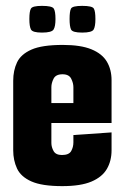

<svg xmlns="http://www.w3.org/2000/svg" viewBox="-20 -629 425 654"><path d="M192 5Q123 5 87 -11Q51 -27 38 -55Q25 -83 25 -117V-354Q25 -389 38 -416.5Q51 -444 87 -460Q123 -476 194 -476Q255 -476 291.5 -461Q328 -446 344 -419Q360 -392 360 -356V-271L230 -262V-332Q230 -346 222.5 -361Q215 -376 193 -376Q170 -376 162.5 -361Q155 -346 155 -332V-142Q155 -128 162.5 -114.5Q170 -101 191 -101Q215 -101 222.5 -114.5Q230 -128 230 -144V-169L360 -178V-117Q360 -81 344 -53.5Q328 -26 291.5 -10.5Q255 5 192 5ZM40 -210V-278H360V-210ZM260 -518Q227 -518 222 -528.5Q217 -539 217 -564Q217 -591 222 -600Q227 -609 260 -609Q294 -609 299.5 -600Q305 -591 305 -564Q305 -539 299 -528.5Q293 -518 260 -518ZM123 -518Q91 -518 85.5 -528.5Q80 -539 80 -564Q80 -591 85.5 -600Q91 -609 123 -609Q157 -609 163 -600Q169 -591 169 -564Q169 -539 162.5 -528.5Q156 -518 123 -518Z"/></svg>

Font: Smooch Sans ExtraBold
Style: Regular
Weight: 800
Designer: Robert E. Leuschke
Foundry: Robert E. Leuschke
Version: Version 1.010